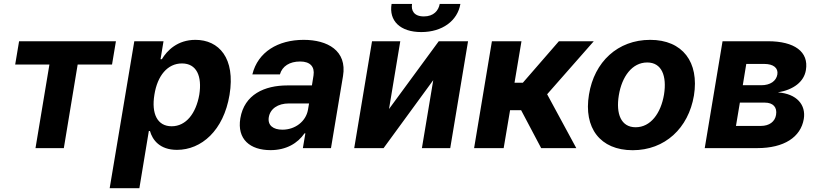

<svg xmlns="http://www.w3.org/2000/svg" viewBox="-20 -756 4178 980"><path d="M57.5 -426.5H232.2L161.2 0H305.8L376.4 -426.5H551.8L571.7 -545.5H77.4Z M539.8 204.5H691.4L739.7 -87.4H745.4C758.2 -41.9 795.1 8.9 883.5 8.9C1007.8 8.9 1121.4 -89.5 1151.6 -272C1182.5 -459.5 1097.3 -552.6 977.6 -552.6C886 -552.6 832.7 -498.2 806.1 -453.8H799.4L814.6 -545.5H665.5ZM768.1 -272.7C783.4 -370 835.2 -432.2 908.7 -432.2C983.7 -432.2 1012.1 -367.2 997.2 -272.7C980.5 -177.6 930 -111.5 856.2 -111.5C783 -111.5 752.1 -175.4 768.1 -272.7Z M1360.8 10.3C1441.4 10.3 1499.6 -24.9 1534.4 -75.6H1538.7L1525.9 0H1669.4L1730.8 -367.9C1752.5 -497.9 1650.9 -552.6 1530.2 -552.6C1399.1 -552.6 1296.2 -490.8 1268.1 -376.4H1408.7C1420.8 -418.3 1458.1 -442.1 1512.1 -442.1C1563.2 -442.1 1587 -415.5 1580.3 -371.4L1572.1 -320H1447.1C1329.9 -320 1227.3 -273.8 1206.7 -152.3C1188.9 -44.7 1257.1 10.3 1360.8 10.3ZM1351.9 -157.3C1358.7 -199.9 1397.4 -228.3 1455.6 -228H1557.5L1551.8 -195C1541.5 -137.4 1487.9 -94.1 1421.5 -94.1C1374.3 -94.1 1345.5 -116.1 1351.9 -157.3Z M1965.6 -199.6 2023.1 -545.5H1878.9L1788 0H1937.9L2191.4 -346.9L2133.5 0H2278.1L2369 -545.5H2219.5ZM1978.7 -735.8C1964.1 -649.9 2022.4 -592.3 2130.3 -592.3C2237.6 -592.3 2315.3 -649.9 2329.9 -735.8H2224.4C2218.4 -702.4 2193.9 -672.2 2143.5 -672.2C2092 -672.2 2077.8 -703.1 2083.1 -735.8Z M2399.9 0H2550.8L2583.5 -193.5H2639.9L2742.2 0H2921.5L2772.7 -274.9L3010.7 -545.5H2832.7L2648.8 -333.8H2606.2L2641.7 -545.5H2490.8Z M3209.5 10.7C3373.6 10.7 3494 -101.6 3522 -268.5C3549.4 -438.2 3464.8 -552.6 3298.7 -552.6C3133.5 -552.6 3013.1 -440.7 2986.2 -273.1C2958.1 -103.7 3042.6 10.7 3209.5 10.7ZM3138.5 -269.2C3154.1 -365.4 3206.7 -437.1 3283.4 -437.1C3358 -437.1 3384.2 -367.9 3369.3 -273.8C3353.3 -177.6 3300.8 -106.5 3224.4 -106.5C3149.5 -106.5 3123.2 -175.4 3138.5 -269.2Z M3577.1 0H3845.2C3981.9 0 4067.1 -55.8 4082.7 -148.8C4094.5 -220.5 4047.2 -277.7 3950.3 -284.4C4030.5 -297.9 4083.8 -338.8 4093.4 -398.1C4109.4 -492.2 4034.4 -545.5 3900.2 -545.5H3668ZM3736.5 -113.3 3756.4 -232.2H3883.9C3925.8 -232.2 3947.8 -208.8 3941.1 -169.7C3935.7 -134.9 3906.2 -113.3 3864 -113.3ZM3771.3 -321 3789.1 -429.7H3880.7C3927.6 -429.7 3953.1 -409.1 3947.8 -376.1C3942.1 -342 3910.9 -321 3866.1 -321Z"/></svg>

Font: Margiela Sans
Style: Bold Italic
Weight: 700
Italic angle: -9.39999°
Designer: Stefan Endress, Andreas Faust
Version: Version 1.100;FEAKit 1.0